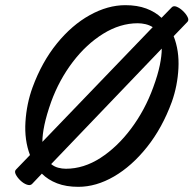

<svg xmlns="http://www.w3.org/2000/svg" viewBox="-20 -680 749 743"><path d="M42 -24 96 -80Q74 -138 78.5 -208.5Q83 -279 106 -342Q142 -440 200 -511.5Q258 -583 327.5 -621.5Q397 -660 465 -660Q511 -660 546 -647Q581 -634 605 -611L644 -651Q651 -659 663.5 -654Q676 -649 688 -637.5Q700 -626 706 -614Q712 -602 705 -595L652 -540Q674 -484 670.5 -416Q667 -348 645 -286Q608 -185 549 -111Q490 -37 421 3Q352 43 283 43Q236 43 201 29.5Q166 16 142 -8L104 32Q97 39 84 34.5Q71 30 59 18.5Q47 7 41 -5Q35 -17 42 -24ZM178 -286Q160 -235 152 -197Q144 -159 144 -131L571 -575Q558 -583 543 -586.5Q528 -590 513 -590Q445 -590 379.5 -549.5Q314 -509 261.5 -440Q209 -371 178 -286ZM235 -27Q304 -27 369 -69Q434 -111 487.5 -182.5Q541 -254 573 -342Q591 -391 598.5 -428Q606 -465 606 -492L178 -45Q190 -35 205 -31Q220 -27 235 -27Z"/></svg>

Font: Story Script
Style: Regular
Weight: 400
Designer: Lana Roulhac, Ben Buysse
Version: Version 1.000; ttfautohint (v1.8.4.7-5d5b)